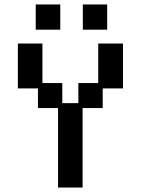

<svg xmlns="http://www.w3.org/2000/svg" viewBox="-20 -828 632 860"><path d="M240 12V-344H150V-432H60V-633H170V-456H259V-366H331V-456H420V-633H531V-432H440V-344H350V12ZM140 -695V-808H250V-695ZM351 -695V-808H460V-695Z"/></svg>

Font: Pixelify Sans Medium
Style: Regular
Weight: 500
Designer: Stefie Justprince
Foundry: Typecalism Foundryline
Version: Version 1.000;February 13, 2025;FontCreator 15.0.0.3015 64-b